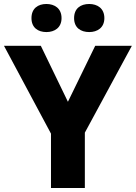

<svg xmlns="http://www.w3.org/2000/svg" viewBox="-20 -944 682 964"><path d="M138 -853C138 -805 171 -783 213 -783C254 -783 289 -805 289 -853C289 -902 254 -924 213 -924C171 -924 138 -902 138 -853ZM352 -853C352 -805 385 -783 428 -783C469 -783 504 -805 504 -853C504 -902 469 -924 428 -924C385 -924 352 -902 352 -853ZM321 -433 185 -714H0L236 -273V0H406V-278L642 -714H458Z"/></svg>

Font: Noto Sans Arabic ExtBd
Style: Regular
Weight: 800
Designer: Monotype Design Team, Nadine Chahine, Nizar Qandah and Khaled Hosny
Foundry: Monotype Imaging Inc.
Version: Version 2.012